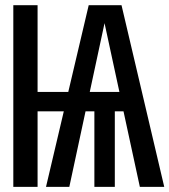

<svg xmlns="http://www.w3.org/2000/svg" viewBox="-20 -727 659 747"><path d="M619 0H524.1L460.5 -293.8H426.7V0H347.2V-293.8H312.8L249.7 0H159L228.2 -293.8H126.2V0H31.8V-706.7H126.2V-369.2H245.6L325.1 -706.7H452.8ZM386.7 -636.9 329.2 -369.2H444.6Z"/></svg>

Font: Fira Code Fixed Retina
Style: Regular
Weight: 450
Monospace: yes
Designer: Carrois Corporate, Edenspiekermann AG, Nikita Prokopov
Foundry: Carrois Corporate, Edenspiekermann AG, Nikita Prokopov
Version: Version 5.002